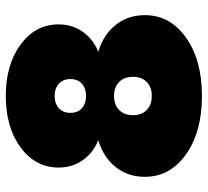

<svg xmlns="http://www.w3.org/2000/svg" viewBox="-47 -655 714 660"><g transform="rotate(-90 310.0 -325.0)"><path d="M32.2 -184.1Q32.2 -241.7 65.4 -283.9Q98.6 -326.2 158.2 -344.2Q113.8 -361.8 88.9 -398.2Q64 -434.6 64 -480Q64 -560.1 133.1 -611.1Q202.1 -662.1 310.1 -662.1Q418 -662.1 487.1 -611.1Q556.2 -560.1 556.2 -480Q556.2 -434.6 531.2 -398.2Q506.3 -361.8 461.9 -344.2Q521.5 -326.2 554.7 -283.9Q587.9 -241.7 587.9 -184.1Q587.9 -97.2 510.5 -42.5Q433.1 12.2 310.1 12.2Q187 12.2 109.6 -42.5Q32.2 -97.2 32.2 -184.1ZM262 -177.7Q279.8 -160.2 310.1 -160.2Q340.3 -160.2 358.2 -177.7Q376 -195.3 376 -225.1Q376 -254.9 358.2 -272.5Q340.3 -290 310.1 -290Q279.8 -290 262 -272.5Q244.1 -254.9 244.1 -225.1Q244.1 -195.3 262 -177.7ZM267.8 -400.6Q283.7 -386.2 310.1 -386.2Q336.4 -386.2 352.3 -400.6Q368.2 -415 368.2 -439.9Q368.2 -464.8 352.3 -479.5Q336.4 -494.1 310.1 -494.1Q283.7 -494.1 267.8 -479.5Q252 -464.8 252 -439.9Q252 -415 267.8 -400.6Z"/></g></svg>

Font: Apfel Grotezk Satt
Style: Regular
Weight: 900
Designer: Luigi Gorlero
Foundry: © 2023, Luigi Gorlero & Collletttivo
Version: Version 2.000;Glyphs 3.2 (3217)